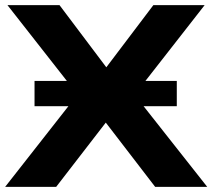

<svg xmlns="http://www.w3.org/2000/svg" viewBox="-24 -725 824 745"><path d="M-4 0 305 -394 306 -321 5 -705H207L405 -442H372L571 -705H770L470 -321V-393L780 0H578L369 -272H404L194 0ZM110 -313V-411H662V-313Z"/></svg>

Font: Nunito Sans 10pt SemiExpanded ExtraBold
Style: Regular
Weight: 800
Width: 6
Designer: Vernon Adams
Foundry: Vernon Adams
Version: Version 3.101;gftools[0.9.27]